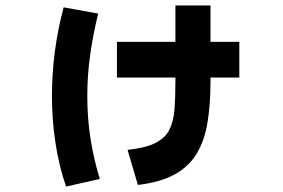

<svg xmlns="http://www.w3.org/2000/svg" viewBox="-20 -633 1040 706"><path d="M347 25 223 53Q197 -22 184 -107Q171 -192 171 -280Q171 -363 182 -445.5Q193 -528 214 -606L341 -583Q322 -506 311.5 -431Q301 -356 301 -280Q301 -200 312.5 -125Q324 -50 347 25ZM860 -479V-348H410V-479ZM487 47 449 -82Q515 -89 551 -107Q587 -125 602.5 -155.5Q618 -186 621.5 -230Q625 -274 625 -333V-613H754V-333Q754 -249 743 -182.5Q732 -116 703.5 -68.5Q675 -21 623 8Q571 37 487 47Z"/></svg>

Font: Murecho Thin
Style: Bold
Weight: 700
Version: Version 1.010